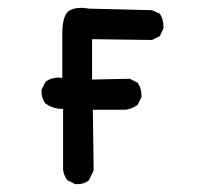

<svg xmlns="http://www.w3.org/2000/svg" viewBox="-20 -470 540 490"><path d="M178 0H172L152 -10Q143 -21 141 -37V-192Q115 -192 96 -206Q86 -218 86 -235V-241L96 -261Q110 -272 130 -272L139 -271V-383Q139 -432 157 -443Q169 -450 187 -450Q196 -450 207 -448L368 -444L388 -435Q397 -421 397 -404V-397L388 -378L368 -368L215 -370V-267L311 -269L331 -259Q341 -245 341 -228V-222L331 -202Q316 -192 301 -190H217L219 -35L207 -10Q195 0 178 0Z"/></svg>

Font: Xiaolai Mono SC
Style: Regular
Weight: 400
Monospace: yes
Designer: LXGW / Nozomi Seto
Version: Version 3.113;September 30, 2024